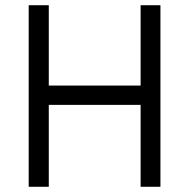

<svg xmlns="http://www.w3.org/2000/svg" viewBox="-20 -716 725 736"><path d="M519 0V-314H167V0H90V-696H167V-388H519V-696H595V0Z"/></svg>

Font: TypoPRO Titillium Text
Style: 400 wt
Weight: 400
Designer: Accademia di Belle Arti di Urbino and others
Foundry: Accademia di Belle Arti di Urbino and others.
Version: Version 25.000